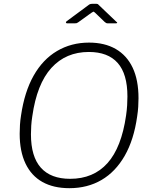

<svg xmlns="http://www.w3.org/2000/svg" viewBox="-20 -975 799 1005"><path d="M343 10Q260 10 202 -22.5Q144 -55 113.5 -119Q83 -183 83 -275Q83 -298 84.5 -321.5Q86 -345 90 -370Q108 -494 156 -579Q204 -664 278.5 -708Q353 -752 446 -752Q528 -752 586 -718.5Q644 -685 674.5 -620.5Q705 -556 705 -461Q705 -439 703.5 -415.5Q702 -392 698 -366Q681 -244 633 -160Q585 -76 511.5 -33Q438 10 343 10ZM347 -39Q469 -39 542.5 -121Q616 -203 640 -371Q644 -399 645.5 -423.5Q647 -448 647 -470Q647 -588 596 -645.5Q545 -703 445 -703Q325 -703 249 -619.5Q173 -536 149 -366Q145 -341 143.5 -317Q142 -293 142 -272Q142 -155 194 -97Q246 -39 347 -39ZM528 -860 477 -909Q470 -915 468.5 -914Q467 -913 457 -907L389 -858Q383 -854 380.5 -853.5Q378 -853 372 -853H331Q326 -853 325 -856.5Q324 -860 329 -864L440 -946Q446 -951 450.5 -953Q455 -955 463 -955H485Q492 -955 495 -951Q498 -947 501 -945L588 -862Q594 -858 593.5 -855.5Q593 -853 587 -853H542Q538 -853 535 -855Q532 -857 528 -860Z"/></svg>

Font: Libre Franklin ExtraLight
Style: Italic
Weight: 250
Italic angle: -8°
Designer: Pablo Impallari, Rodrigo Fuenzalida, Nhung Nguyen
Foundry: Impallari Type
Version: Version 3.000